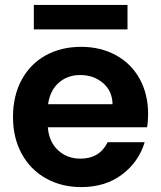

<svg xmlns="http://www.w3.org/2000/svg" viewBox="-20 -754 657 783"><path d="M500 -734V-634H118V-734ZM584 -289Q584 -259 580 -235H175Q180 -175 217 -141Q254 -107 308 -107Q386 -107 419 -174H570Q546 -94 478 -42.5Q410 9 311 9Q231 9 167.5 -26.5Q104 -62 68.5 -127Q33 -192 33 -277Q33 -363 68 -428Q103 -493 166 -528Q229 -563 311 -563Q390 -563 452.5 -529Q515 -495 549.5 -432.5Q584 -370 584 -289ZM439 -329Q438 -383 400 -415.5Q362 -448 307 -448Q255 -448 219.5 -416.5Q184 -385 176 -329Z"/></svg>

Font: Fz Poppins SemBd
Style: Regular
Weight: 600
Designer: Ninad Kale (Devanagari), Jonny Pinhorn (Latin)
Foundry: Indian Type Foundry
Version: Vit hóa bi Vntype.Com & FontZin.Com